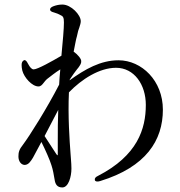

<svg xmlns="http://www.w3.org/2000/svg" viewBox="-20 -789 790 844"><path d="M186 -441C203 -454 224 -471 245 -484C243 -462 241 -440 240 -417C187 -314 111 -193 81 -153C64 -132 61 -119 61 -101C61 -80 73 -64 89 -64C106 -65 115 -80 125 -96L162 -165C180 -129 199 -86 206 -63C213 -42 216 -23 220 0C223 22 232 35 254 35C281 35 294 -12 294 -48C294 -62 293 -74 292 -88C291 -97 291 -105 290 -115C286 -168 278 -280 283 -383C339 -441 417 -491 490 -491C570 -491 621 -417 621 -328C621 -222 584 -105 411 -16C400 -11 395 -5 397 3C399 9 407 11 420 7C622 -55 696 -172 696 -307C696 -434 603 -524 501 -524C422 -524 354 -485 286 -436L287 -440C298 -457 311 -475 319 -485L324 -491C332 -502 338 -511 337 -520C338 -530 321 -550 305 -561C306 -561 304 -562 304 -562C303 -562 304 -562 303 -563H304C310 -592 314 -617 318 -629C322 -649 325 -659 329 -669C332 -679 335 -687 335 -696C335 -723 293 -769 254 -769C240 -769 227 -766 216 -762C205 -758 200 -753 200 -747C200 -741 206 -737 218 -734C229 -731 238 -727 245 -723C257 -718 261 -713 261 -690C261 -662 256 -608 250 -544C209 -520 145 -484 128 -484C120 -484 112 -492 103 -509C97 -522 90 -527 85 -524C78 -520 75 -514 75 -503C75 -496 76 -488 78 -479C86 -448 121 -409 149 -409C159 -409 165 -416 172 -425C176 -430 182 -438 186 -441ZM176 -191 236 -306C234 -260 234 -215 234 -178V-117C234 -104 234 -104 228 -111C220 -123 197 -158 176 -191Z"/></svg>

Font: 寒蝉锦书宋 CompactLight
Style: Bold
Weight: 400
Width: 4
Designer: 寒蝉锦书宋{Warren} 思源宋体{Ryoko NISHIZUKA 西塚涼子 (kana & ideographs); Frank Grießhammer (Latin, Greek & Cyrillic); Wenlong ZHANG 
Foundry: Adobe & ChillType
Version: Version 2.000;Glyphs 3.1.1 (3135)